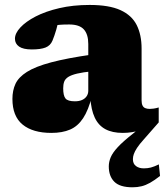

<svg xmlns="http://www.w3.org/2000/svg" viewBox="-20 -536 684 796"><path d="M638 -28.5 577 41Q558 62 548.2 77Q538.5 92 534.8 102.8Q531 113.5 531 124Q531 143 543.8 152.5Q556.5 162 576 162Q592 162 605.5 158.5Q619 155 638.5 145.5L643.5 193.5Q620.5 211.5 602.2 221.8Q584 232 566.8 236.2Q549.5 240.5 529.5 240.5Q477 240.5 454 217.5Q431 194.5 431 154Q431 135 439 116Q447 97 468.5 73.8Q490 50.5 531.5 18L559 -4.5L564 3.5Q546 9 527.2 12Q508.5 15 489 15Q445.5 15 416.8 -0.5Q388 -16 372.8 -48.5Q357.5 -81 354.5 -132L361.5 -138Q346.5 -79 324.5 -45.8Q302.5 -12.5 270.5 1.2Q238.5 15 193 15Q116 15 73.8 -19.5Q31.5 -54 31.5 -126Q31.5 -161 44.2 -188.5Q57 -216 91.8 -238Q126.5 -260 192 -277.5Q257.5 -295 363 -310V-240.5Q323.5 -236.5 299.5 -230.8Q275.5 -225 263 -217Q250.5 -209 246.2 -197.5Q242 -186 242 -170Q242 -139.5 251.5 -127.8Q261 -116 290.5 -116Q308 -116 320.2 -121.5Q332.5 -127 339.2 -137Q346 -147 346 -160V-353.5Q346 -394 327.5 -414.2Q309 -434.5 267 -434.5Q242.5 -434.5 227.8 -433.2Q213 -432 203 -430L227 -473Q220.5 -437.5 213.2 -412.8Q206 -388 197.5 -367.5Q189 -347 168.8 -339Q148.5 -331 112 -331Q76 -331 59 -343Q42 -355 42 -375.5Q42 -398 64.5 -422.2Q87 -446.5 128 -467.8Q169 -489 225.8 -502.2Q282.5 -515.5 351.5 -515.5Q432.5 -515.5 479.5 -494Q526.5 -472.5 546.8 -432Q567 -391.5 567 -334.5V-120Q567 -106.5 570.8 -98.8Q574.5 -91 582 -87.8Q589.5 -84.5 601 -84.5Q608.5 -84.5 617.2 -85.8Q626 -87 638 -90.5Z"/></svg>

Font: Newsreader 9pt ExtraBold
Style: Regular
Weight: 800
Designer: Hugues Gentile
Foundry: Production Type
Version: Version 1.003